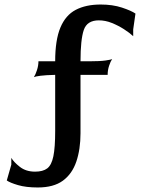

<svg xmlns="http://www.w3.org/2000/svg" viewBox="-20 -739 629 849"><path d="M147 90Q95 90 59.5 79.5Q24 69 10 59L30 -11V-41Q41 -22 68 -1Q95 20 135 20Q170 20 189 5.5Q208 -9 216 -48Q224 -87 224 -160V-408Q182 -407 159 -404Q136 -401 130 -398Q137 -409 143.5 -429Q150 -449 150 -468H224Q224 -562 247 -617Q270 -672 315 -695.5Q360 -719 425 -719Q478 -719 519 -705.5Q560 -692 579 -679L569 -609V-579Q553 -594 528 -610Q503 -626 474.5 -637.5Q446 -649 417 -649Q365 -649 350.5 -606.5Q336 -564 336 -468H376Q422 -468 446.5 -471.5Q471 -475 476 -478Q469 -468 462.5 -448.5Q456 -429 456 -408H336V-150Q336 -79 317.5 -24.5Q299 30 258 60Q217 90 147 90Z"/></svg>

Font: Red Rose
Style: Regular
Weight: 400
Designer: Jaikishan Patel
Version: Version 2.000; ttfautohint (v1.8.3)